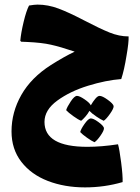

<svg xmlns="http://www.w3.org/2000/svg" viewBox="-20 -464 608 833"><path d="M506 -121Q440 -116 362 -92Q284 -68 228.5 -27.5Q173 13 173 65Q173 173 359 173Q420 173 492 162Q498 182 505.5 240Q513 298 512 326Q433 349 349 349Q260 349 187.5 321Q115 293 72.5 238Q30 183 30 106Q30 23 72.5 -52Q115 -127 201 -182Q258 -218 304 -240Q242 -261 201 -270Q162 -279 97 -282L72 -283L68 -287Q71 -321 82.5 -369Q94 -417 106 -440Q130 -444 143 -444Q188 -444 233.5 -427Q279 -410 344 -376Q413 -340 455 -323Q497 -306 538 -306Q539 -280 529 -223Q519 -160 506 -121ZM430 60Q418 55 398 41.5Q378 28 368 17Q361 30 350 42.5Q339 55 332 60Q319 55 297.5 39.5Q276 24 267 14Q271 0 287 -24Q303 -48 314 -48Q325 -48 347 -33Q369 -18 374 -7Q383 -23 393.5 -35.5Q404 -48 412 -48Q424 -48 447.5 -31Q471 -14 473 -4Q474 6 457.5 29.5Q441 53 430 60ZM431 93Q431 103 416 124.5Q401 146 390 153Q378 148 357.5 133.5Q337 119 328 109Q331 96 346.5 74Q362 52 372 50Q383 48 407 65.5Q431 83 431 93Z"/></svg>

Font: Lalezar
Style: Regular
Weight: 400
Designer: Borna Izadpanah
Foundry: Borna Izadpanah
Version: Version 1.003